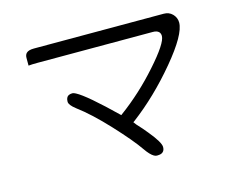

<svg xmlns="http://www.w3.org/2000/svg" viewBox="-96 -815 1191 966"><g transform="rotate(-15 500.0 -332.5)"><path d="M258.8 -400.9Q245.1 -393.1 245.1 -370.1Q245.1 -353 278.3 -327.6Q346.2 -277.3 431.2 -185.8Q516.1 -94.2 552.2 -41.5Q575.7 -7.3 594.7 3.4Q603 7.8 609.6 7.8Q616.2 7.8 621.1 7.1Q626 6.3 629.9 5.4Q637.7 2.9 642.1 -2Q650.4 -10.3 650.4 -26.4Q650.4 -50.8 598.1 -114.3Q578.1 -139.6 549.3 -170.4L538.1 -185.1L543.9 -189Q669.9 -284.2 780.8 -417Q890.6 -548.3 890.6 -610.4Q890.6 -636.2 871.6 -655.3Q854 -672.9 827.1 -672.9H150.4Q122.6 -672.9 111.3 -661.6Q102.5 -652.8 102.5 -636.7V-596.7Q119.1 -598.6 150.4 -598.6H750Q771 -598.6 781.2 -588.9Q789.1 -580.6 789.1 -567.4Q789.1 -529.8 694.8 -423.8Q602.5 -319.3 493.2 -238.8L488.8 -235.4Q346.7 -373.5 296.9 -399.4Q285.6 -405.3 280.3 -405.3Q274.9 -405.3 271.5 -404.8Q268.1 -404.3 266.1 -403.6Q264.2 -402.8 262.5 -402.3Q260.7 -401.9 258.8 -400.9Z"/></g></svg>

Font: YuPearl-Light
Style: Light
Weight: 300
Designer: Max Yao
Foundry: Max-Everyday
Version: Version 1.011; ttfautohint (v1.8.3)